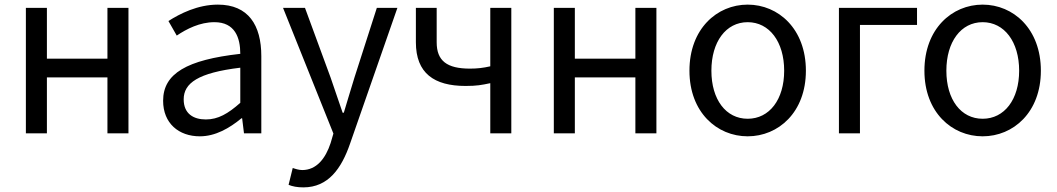

<svg xmlns="http://www.w3.org/2000/svg" viewBox="-20 -577 4576 831"><path d="M92 0H183V-242H445V0H536V-543H445V-323H183V-543H92Z M845 13C912 13 973 -22 1025 -65H1028L1036 0H1111V-334C1111 -468 1055 -557 923 -557C836 -557 759 -518 709 -486L745 -423C788 -452 845 -481 908 -481C997 -481 1020 -414 1020 -344C789 -318 686 -259 686 -141C686 -43 754 13 845 13ZM871 -60C817 -60 775 -85 775 -147C775 -217 837 -262 1020 -284V-132C967 -85 924 -60 871 -60Z M1293 234C1401 234 1458 152 1495 45L1700 -543H1611L1514 -241C1499 -193 1483 -138 1468 -89H1463C1446 -138 1427 -194 1411 -241L1300 -543H1205L1423 1L1411 42C1389 109 1350 159 1288 159C1274 159 1258 154 1247 150L1229 223C1246 230 1267 234 1293 234Z M2102 0H2193V-543H2102V-290C2071 -283 2046 -280 2014 -280C1914 -280 1870 -314 1870 -394V-543H1780V-394C1780 -260 1859 -205 1995 -205C2044 -205 2064 -209 2102 -217Z M2377 0H2468V-242H2730V0H2821V-543H2730V-323H2468V-543H2377Z M3216 13C3349 13 3468 -91 3468 -271C3468 -452 3349 -557 3216 -557C3083 -557 2964 -452 2964 -271C2964 -91 3083 13 3216 13ZM3216 -63C3122 -63 3059 -146 3059 -271C3059 -396 3122 -481 3216 -481C3310 -481 3374 -396 3374 -271C3374 -146 3310 -63 3216 -63Z M3611 0H3702V-469H3949V-543H3611Z M4233 13C4366 13 4485 -91 4485 -271C4485 -452 4366 -557 4233 -557C4100 -557 3981 -452 3981 -271C3981 -91 4100 13 4233 13ZM4233 -63C4139 -63 4076 -146 4076 -271C4076 -396 4139 -481 4233 -481C4327 -481 4391 -396 4391 -271C4391 -146 4327 -63 4233 -63Z"/></svg>

Font: Noto Sans JP
Style: Regular
Weight: 400
Designer: Ryoko NISHIZUKA  (kana, bopomofo & ideographs); Paul D. Hunt (Latin, Greek & Cyrillic); Sandoll Communications , Soo-you
Foundry: Adobe
Version: Version 2.002;hotconv 1.0.116;makeotfexe 2.5.65601